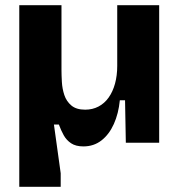

<svg xmlns="http://www.w3.org/2000/svg" viewBox="-20 -548 693 737"><path d="M54 169V-528H216V-280Q216 -260 217.5 -233.5Q219 -207 227 -183Q235 -159 254 -143Q273 -127 307 -127Q335 -127 358 -139Q381 -151 397 -173.5Q413 -196 421.5 -227Q430 -258 430 -295V-528H591V-214V0H463L460 -163H440Q435 -112 417 -72Q399 -32 369.5 -9Q340 14 300 14Q271 14 253 2Q235 -10 224.5 -29Q214 -48 206 -70H187L213 117V169Z"/></svg>

Font: Bricolage Grotesque 96pt ExtraBold ExtraBold
Style: Regular
Weight: 800
Version: Version 1.001;gftools[0.9.33.dev8+g029e19f]